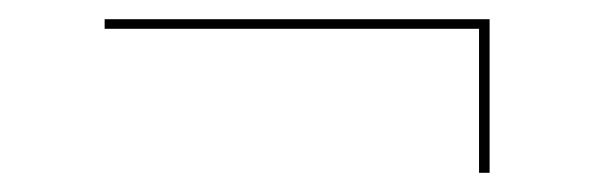

<svg xmlns="http://www.w3.org/2000/svg" viewBox="-20 -360 620 200"><path d="M89 -340H490V-180H479V-330H89Z"/></svg>

Font: Lato TR Hairline
Style: Regular
Weight: 250
Designer: Lukasz Dziedzic
Foundry: Lukasz Dziedzic
Version: Version 1.104 2013